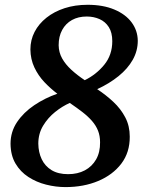

<svg xmlns="http://www.w3.org/2000/svg" viewBox="-20 -771 612 802"><path d="M253.5 10.5Q213 10.5 172.5 0.2Q132 -10 98.5 -31.8Q65 -53.5 44.8 -87.8Q24.5 -122 24 -170.5Q24 -220.5 51.2 -261Q78.5 -301.5 123 -331.5Q167.5 -361.5 219.5 -379.5Q191 -401 165.2 -428.2Q139.5 -455.5 123.5 -489.5Q107.5 -523.5 107 -564.5Q107 -604 124.5 -637.8Q142 -671.5 174 -697Q206 -722.5 249.8 -736.8Q293.5 -751 346 -751Q410.5 -751 457.5 -731.2Q504.5 -711.5 529.8 -677.5Q555 -643.5 555.5 -601Q555.5 -558.5 534.5 -521.2Q513.5 -484 475.2 -453Q437 -422 386 -398.5Q422.5 -374.5 453.5 -345.5Q484.5 -316.5 503.2 -280.8Q522 -245 522 -200.5Q522.5 -134.5 486.8 -87.5Q451 -40.5 390.2 -15Q329.5 10.5 253.5 10.5ZM334 -436Q382 -459.5 415.5 -500.5Q449 -541.5 449 -599Q449 -635 434.5 -657.8Q420 -680.5 395.8 -691.2Q371.5 -702 342 -702Q307 -702 280.8 -687.5Q254.5 -673 239.8 -646Q225 -619 225 -582Q225.5 -552 239.5 -527Q253.5 -502 278 -479.5Q302.5 -457 334 -436ZM264.5 -43.5Q304.5 -43.5 334.5 -59.5Q364.5 -75.5 381.5 -105.2Q398.5 -135 398 -176.5Q398 -203.5 389.5 -225Q381 -246.5 364.5 -265.5Q348 -284.5 324.8 -302.5Q301.5 -320.5 271.5 -341Q240.5 -327.5 210.2 -303.2Q180 -279 160 -245.8Q140 -212.5 140 -171Q140.5 -135 154.2 -106Q168 -77 195.5 -60.2Q223 -43.5 264.5 -43.5Z"/></svg>

Font: Merriweather SemiBold
Style: Italic
Weight: 600
Italic angle: -7.8°
Version: Version 2.101